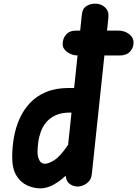

<svg xmlns="http://www.w3.org/2000/svg" viewBox="-20 -1024 753 1054"><path d="M201.5 10Q165.5 10 129.8 -6Q94 -22 70.5 -59.5Q47 -97 47 -161.5Q47 -214.5 56.2 -268.5Q65.5 -322.5 87 -371.2Q108.5 -420 144.2 -458.2Q180 -496.5 232.8 -518.8Q285.5 -541 358 -541H387L429.5 -945.5Q433 -978 455 -991Q477 -1004 502 -1004Q534.5 -1004 556.8 -983.5Q579 -963 575 -926L484 -67.5Q480.5 -34.5 455.8 -17.2Q431 0 406 0Q383.5 0 364.2 -13.2Q345 -26.5 341 -55L340.5 -59.5Q310.5 -30.5 274 -10.2Q237.5 10 201.5 10ZM226.5 -125Q248 -125 280.2 -146.2Q312.5 -167.5 354 -229.5L372.5 -406H364.5Q317.5 -406 285.8 -391.5Q254 -377 234 -353Q214 -329 203.8 -300.2Q193.5 -271.5 189.8 -242.2Q186 -213 186 -188.5Q186 -164 196 -144.5Q206 -125 226.5 -125ZM324 -782Q324 -812.5 342.8 -834.2Q361.5 -856 399.5 -856H628.5Q664.5 -856 689.2 -836.5Q714 -817 713 -788.5Q712.5 -760.5 693.2 -740Q674 -719.5 637.5 -719.5H408.5Q375.5 -719.5 349.8 -737.8Q324 -756 324 -782Z"/></svg>

Font: Edu NSW ACT Hand Pre
Style: Regular
Weight: 400
Designer: Tina and Corey Anderson, Eben Sorkin, Mirko Velimirovic
Foundry: Sorkin Type Co.
Version: Version 2.000